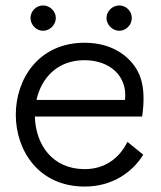

<svg xmlns="http://www.w3.org/2000/svg" viewBox="-20 -675 593 705"><path d="M92 -609C92 -584 113 -562 138 -562C163 -562 185 -584 185 -609C185 -634 163 -655 138 -655C113 -655 92 -634 92 -609ZM371 -609C371 -584 393 -562 418 -562C443 -562 464 -584 464 -609C464 -634 443 -655 418 -655C393 -655 371 -634 371 -609ZM506 -107 448 -154C417 -92 363 -54 291 -54C173 -54 111 -143 108 -247H502C516 -348 500 -402 465 -444C425 -491 366 -518 290 -518C123 -518 38 -386 38 -254C38 -122 122 10 291 10C392 10 466 -42 506 -107ZM439 -308H114C132 -390 192 -454 290 -454C384 -454 449 -395 439 -308Z"/></svg>

Font: LilGrotesk
Style: Regular
Weight: 400
Designer: Bastien Sozeau
Foundry: NBR — Bastien Sozeau
Version: Version 2.001